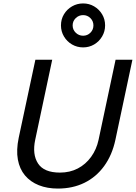

<svg xmlns="http://www.w3.org/2000/svg" viewBox="-20 -1088 791 1118"><path d="M317 10Q255 10 206 -9.5Q157 -29 125.5 -66.5Q94 -104 84 -159Q74 -214 89 -286L186 -740H284L185 -274Q167 -189 201.5 -136Q236 -83 329 -83Q387 -83 433 -107Q479 -131 510.5 -174.5Q542 -218 554 -274L653 -740H751L652 -274Q633 -185 586.5 -121Q540 -57 471.5 -23.5Q403 10 317 10ZM464 -812Q429 -812 399.5 -829Q370 -846 352.5 -875.5Q335 -905 335 -940Q335 -976 352.5 -1005Q370 -1034 399.5 -1051Q429 -1068 464 -1068Q499 -1068 528 -1051Q557 -1034 574.5 -1005Q592 -976 592 -940Q592 -905 574.5 -875.5Q557 -846 528 -829Q499 -812 464 -812ZM464 -880Q489 -880 506.5 -897.5Q524 -915 524 -940Q524 -965 506.5 -982.5Q489 -1000 464 -1000Q439 -1000 421 -982.5Q403 -965 403 -940Q403 -915 421 -897.5Q439 -880 464 -880Z"/></svg>

Font: Be Vietnam Pro Variable Thin
Style: Italic
Weight: 100
Italic angle: -12°
Designer: Lam Bao, Tony Le, Vietanh Nguyen
Foundry: Yellow Type Foundry
Version: Version 1.002